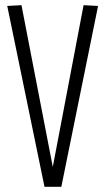

<svg xmlns="http://www.w3.org/2000/svg" viewBox="-20 -722 407 742"><path d="M152 0 8 -699 63 -702 184 -77 303 -702 359 -699 217 0Z"/></svg>

Font: Georama Condensed Light
Style: Regular
Weight: 300
Width: 3
Designer: Jean-Baptiste Levee
Foundry: Production Type
Version: Version 1.000